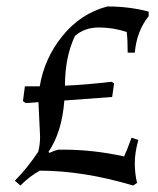

<svg xmlns="http://www.w3.org/2000/svg" viewBox="-20 -558 490 594"><path d="M104 -136 99 -241V-242L60 -239L51 -245L57 -291H103Q117 -377 173 -446.5Q229 -516 312 -538Q381 -538 440 -522V-508Q403 -462 397 -395H375Q375 -436 372 -459Q330 -473 286 -473Q242 -473 212 -447Q181 -382 181 -293Q238 -295 325 -305L333 -300L327 -258L179 -247Q172 -150 130 -88L133 -85Q148 -92 160 -95Q168 -95 176 -95Q269 -95 364 -74Q374 -96 387 -132L408 -125Q397 -86 397 -53.5Q397 -21 404 8L392 16Q238 -30 103 -30Q72 -13 43 16L26 1Q63 -36 98 -88Q104 -109 104 -136Z"/></svg>

Font: Almendra SC
Style: Regular
Weight: 400
Designer: Ana Sanfelippo
Foundry: Ana Sanfelippo
Version: Version 1.003